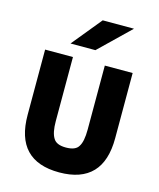

<svg xmlns="http://www.w3.org/2000/svg" viewBox="-111 -805 742 895"><g transform="rotate(15 260.0 -357.5)"><path d="M423.8 -726.1 275.9 -583H155.8L272.9 -726.1ZM48.8 -524.9H183.1V-215.8Q183.1 -160.6 199.2 -134.8Q213.9 -108.9 259.8 -108.9Q306.6 -108.9 320.8 -133.8Q336.9 -158.2 336.9 -215.8V-524.9H471.2V-210Q471.2 -100.1 418.9 -44.9Q365.7 11.2 259.8 11.2Q48.8 11.2 48.8 -210Z"/></g></svg>

Font: D-DIN-PRO ExtraBold
Style: Bold
Weight: 800
Designer: Charles Nix
Foundry: CyberFei
Version: Version 1.000;hotconv 1.0.109;makeotfexe 2.5.65596